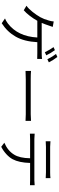

<svg xmlns="http://www.w3.org/2000/svg" viewBox="1036 -1920 929 3040"><g transform="rotate(90 1500.0 -400.5)"><path d="M856.4 -668.9 807.6 -646.5Q767.6 -728.5 726.6 -784.2L774.4 -805.7Q826.2 -734.4 856.4 -668.9ZM342.8 -596.7H822.3Q879.9 -596.7 914.1 -602.5V-525.4Q883.8 -527.3 822.3 -527.3H648.4Q637.7 -320.3 561 -185.5Q484.4 -50.8 348.6 36.1L272.5 -15.6Q307.6 -28.3 351.6 -60.5Q557.6 -218.8 574.2 -527.3H309.6Q277.3 -468.8 231 -408.2Q184.6 -347.7 142.6 -312.5L71.3 -355.5Q120.1 -389.6 169.4 -452.6Q218.8 -515.6 251 -571.3Q284.2 -630.9 306.6 -712.9Q317.4 -749 320.3 -787.1L406.2 -771.5Q402.3 -760.7 394.5 -736.8Q386.7 -712.9 382.8 -703.1Q368.2 -657.2 342.8 -596.7ZM835 -823.2 882.8 -844.7Q934.6 -776.4 967.8 -710L918.9 -686.5Q875 -772.5 835 -823.2Z M1103.5 -340.8V-427.7Q1152.3 -422.9 1239.3 -422.9H1789.1Q1840.8 -422.9 1894.5 -427.7V-340.8Q1816.4 -344.7 1790 -344.7H1239.3Q1164.1 -344.7 1103.5 -340.8Z M2710 -664.1H2305.7Q2267.6 -664.1 2216.8 -660.2V-735.4Q2263.7 -730.5 2304.7 -730.5H2710Q2765.6 -730.5 2800.8 -735.4V-660.2Q2742.2 -664.1 2710 -664.1ZM2182.6 -480.5H2836.9Q2872.1 -480.5 2913.1 -485.4V-411.1Q2868.2 -413.1 2836.9 -413.1H2560.5Q2555.7 -237.3 2501 -135.7Q2473.6 -85 2420.9 -36.6Q2368.2 11.7 2304.7 43.9L2240.2 -4.9Q2368.2 -59.6 2428.7 -160.2Q2483.4 -246.1 2486.3 -413.1H2182.6Q2138.7 -413.1 2096.7 -410.2V-485.4Q2142.6 -480.5 2182.6 -480.5Z"/></g></svg>

Font: GenEi Gothic M SemiLight
Style: Regular
Weight: 350
Designer: o_tamon (Modified); [Source Han Sans]
Ryoko NISHIZUKA  (kana & ideographs); Paul D. Hunt (Latin, Greek & Cyrillic); Wenl
Version: Version 1.1a;Original Version 1.004